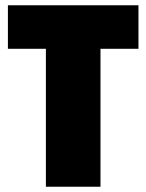

<svg xmlns="http://www.w3.org/2000/svg" viewBox="-20 -708 555 728"><path d="M154 0V-523H10V-688H505V-523H361V0Z"/></svg>

Font: Saira Semi Condensed Black
Style: Regular
Weight: 900
Width: 4
Designer: Hector Gatti with collaboration of the Omnibus-Type team
Foundry: Omnibus-Type
Version: Version 1.001; ttfautohint (v1.8)